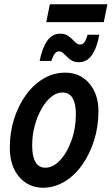

<svg xmlns="http://www.w3.org/2000/svg" viewBox="-20 -870 524 901"><path d="M26 -177Q26 -248 46 -311.5Q66 -375 101.5 -424Q137 -473 184 -501Q231 -529 286 -529Q356 -529 399 -478.5Q442 -428 442 -349Q442 -276 421.5 -211Q401 -146 365.5 -96Q330 -46 282.5 -17.5Q235 11 181 11Q112 10 69 -41Q26 -92 26 -177ZM131 -188Q131 -83 193 -83Q229 -83 261.5 -117.5Q294 -152 315 -209.5Q336 -267 336 -334Q336 -436 273 -436Q246 -436 220.5 -415.5Q195 -395 175 -359.5Q155 -324 143 -280Q131 -236 131 -188ZM166 -584Q178 -645 201.5 -678.5Q225 -712 263 -712Q287 -712 303 -699.5Q319 -687 331 -674Q343 -661 356 -661Q366 -661 374.5 -670Q383 -679 391 -707H446Q435 -646 411.5 -612Q388 -578 350 -578Q325 -578 309 -591Q293 -604 281 -616.5Q269 -629 257 -629Q247 -629 238.5 -620Q230 -611 221 -584ZM197 -766 214 -850H484L467 -766Z"/></svg>

Font: Radio Canada Condensed Medium
Style: Italic
Weight: 500
Width: 3
Italic angle: -12°
Designer: Charles Daoud, Etienne Aubert Bonn, Alexandre Saumier Demers, Jacques Le Bailly
Foundry: Radio-Canada
Version: Version 2.104; ttfautohint (v1.8.4.7-5d5b);gftools[0.9.28.de